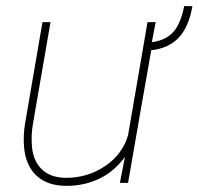

<svg xmlns="http://www.w3.org/2000/svg" viewBox="-20 -601 652 631"><path d="M612.3 -580.6Q600.1 -511.2 566.7 -476.6Q533.2 -441.9 477.1 -436Q441.4 -234.9 400.9 0H374L390.6 -85.4Q356 -37.6 306.6 -13.9Q257.3 9.8 198.2 9.8Q136.7 9.8 100.8 -22.9Q64.9 -55.7 59.1 -116.2Q55.7 -154.8 62.5 -195.8L119.6 -528.3H146L87.9 -191.9Q82.5 -158.7 84.5 -127.4Q86.9 -74.7 116.2 -45.7Q145.5 -16.6 197.3 -16.6Q268.6 -16.6 325.7 -55.4Q382.8 -94.2 400.9 -156.7L464.8 -528.3H491.7L479 -462.4Q524.4 -468.3 549.1 -495.4Q573.7 -522.5 585.4 -581.1Z"/></svg>

Font: Roboto Thin
Style: Italic
Weight: 250
Italic angle: -12°
Designer: Google
Version: Version 2.134; 2016